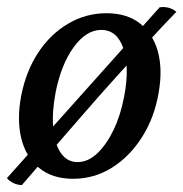

<svg xmlns="http://www.w3.org/2000/svg" viewBox="-30 -505 527 552"><path d="M180 9Q120 9 82 -22.5Q44 -54 31 -108Q18 -162 31 -230Q45 -301 80 -354Q115 -407 166 -437Q217 -467 276 -467Q335 -467 372.5 -437.5Q410 -408 424 -356.5Q438 -305 426 -238Q414 -167 378.5 -111Q343 -55 292 -23Q241 9 180 9ZM193 -39Q223 -39 249.5 -64Q276 -89 296.5 -131.5Q317 -174 327 -228Q343 -311 325 -365Q307 -419 261 -419Q218 -419 182 -369.5Q146 -320 130 -240Q119 -182 123 -136.5Q127 -91 145 -65Q163 -39 193 -39ZM33 27Q21 27 9 21.5Q-3 16 -10 7L429 -484Q443 -486 455.5 -482.5Q468 -479 477 -471Q441 -434 396 -385Q351 -336 301.5 -281Q252 -226 203.5 -170Q155 -114 111 -63.5Q67 -13 33 27Z"/></svg>

Font: Vollkorn
Style: Italic
Weight: 400
Italic angle: -11°
Designer: Friedrich Althausen
Foundry: Friedrich Althausen
Version: Version 5.001